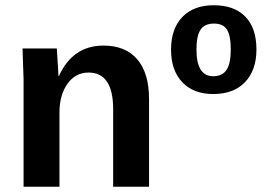

<svg xmlns="http://www.w3.org/2000/svg" viewBox="-20 -713 1016 733"><path d="M549 0H412V-296Q412 -436 318 -436Q268 -436 237.5 -393Q207 -350 207 -283V0H70V-410Q70 -416 66 -528H197Q198 -519 200 -478Q203 -437 203 -423H205Q258 -539 375 -539Q459 -539 504 -486.5Q549 -434 549 -335Z M959 -524Q959 -445 915.5 -399.5Q872 -354 794 -354Q719 -354 676 -399Q633 -444 633 -524Q633 -603 676 -648Q719 -693 796 -693Q874 -693 916.5 -649.5Q959 -606 959 -524ZM797 -623Q761 -623 745.5 -599.5Q730 -576 730 -524Q730 -422 794 -422Q829 -422 845 -446.5Q861 -471 861 -524Q861 -577 846.5 -600Q832 -623 797 -623Z"/></svg>

Font: Libra Sans
Style: Bold
Weight: 700
Foundry: Context Ltd
Version: Version 1.000